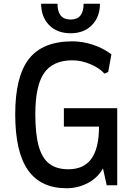

<svg xmlns="http://www.w3.org/2000/svg" viewBox="-20 -986 712 1022"><path d="M366 -766Q418 -766 472.5 -748.5Q527 -731 573 -697L556 -603L536 -594Q510 -624 461 -644.5Q412 -665 366 -665Q262 -665 215 -597.5Q168 -530 168 -378Q168 -272 186 -208Q204 -144 242.5 -114.5Q281 -85 344 -85Q426 -85 466.5 -141Q507 -197 507 -312H320V-410H604V0H548L528 -90Q502 -41 449 -12.5Q396 16 334 16Q197 16 129 -80.5Q61 -177 61 -378Q61 -579 134 -672.5Q207 -766 366 -766ZM199 -966H286Q286 -882 356 -882Q425 -882 425 -966H512Q512 -896 469.5 -852.5Q427 -809 356 -809Q284 -809 241.5 -852.5Q199 -896 199 -966Z"/></svg>

Font: Farro
Style: Regular
Weight: 400
Designer: Aceler Chua
Foundry: Grayscale Limited
Version: Version 1.101